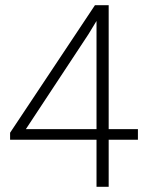

<svg xmlns="http://www.w3.org/2000/svg" viewBox="-20 -722 572 742"><path d="M353 -182H19V-209L347 -702H400V-223H513V-182H400V0H353ZM353 -641 322 -590 80 -223H353Z"/></svg>

Font: Freesentation 2 ExtraLight
Style: Regular
Weight: 260
Designer: glyphs from Roboto by Christian Robertson / Hangul glyphs from Noto Sans CJK(Source Han Sans) by Jang Soo-young and Kang
Foundry: PT&
Version: Version 2.001